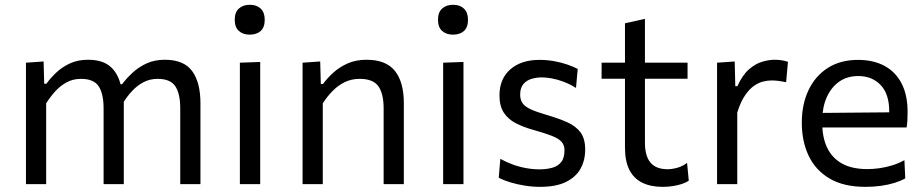

<svg xmlns="http://www.w3.org/2000/svg" viewBox="-20 -752 3772 784"><path d="M86 0Q86 -55.5 86 -106.5Q86 -157.5 86 -219V-269Q86 -324 86 -381.5Q86 -439 86 -496L158 -501L160.5 -410H169.5Q185 -432 208.8 -454.8Q232.5 -477.5 265 -492.8Q297.5 -508 339.5 -508Q400.5 -508 433.2 -477.8Q466 -447.5 476 -391L481 -388Q483 -374.5 484.2 -360.2Q485.5 -346 485.5 -330.5Q485.5 -298 485.5 -273Q485.5 -248 485.5 -219Q485.5 -160 485.5 -107.8Q485.5 -55.5 485.5 0H403Q403 -55.5 403 -107.2Q403 -159 403 -215.5V-309.5Q403 -369 383 -399.5Q363 -430 310.5 -430Q278.5 -430 252.8 -416.2Q227 -402.5 206.2 -379.8Q185.5 -357 168.5 -330V-215.5Q168.5 -157 168.5 -106.2Q168.5 -55.5 168.5 0ZM716 0Q716 -55.5 716 -107.2Q716 -159 716 -215.5V-309.5Q716 -369 696 -399.5Q676 -430 623.5 -430Q592 -430 566.2 -416.5Q540.5 -403 519.2 -380.2Q498 -357.5 481.5 -330L469.5 -408H478.5Q495.5 -431 520.2 -454.2Q545 -477.5 578 -492.8Q611 -508 653 -508Q731 -508 764.8 -461.5Q798.5 -415 798.5 -330.5Q798.5 -298 798.5 -273Q798.5 -248 798.5 -219Q798.5 -160 798.5 -107.8Q798.5 -55.5 798.5 0Z M959.5 0Q959.5 -55.5 959.5 -106.5Q959.5 -157.5 959.5 -219V-269Q959.5 -313.5 959.5 -351.2Q959.5 -389 959.5 -424.2Q959.5 -459.5 959.5 -496L1042.5 -499Q1042.5 -462 1042.5 -426.2Q1042.5 -390.5 1042.5 -352.2Q1042.5 -314 1042.5 -269V-219Q1042.5 -157.5 1042.5 -106.5Q1042.5 -55.5 1042.5 0ZM999.5 -610.5Q972.5 -610.5 955.5 -625.5Q938.5 -640.5 938.5 -671.5Q938.5 -702 955.5 -717.2Q972.5 -732.5 1000.5 -732.5Q1028 -732.5 1044.5 -716.8Q1061 -701 1061 -671.5Q1061 -640.5 1044.5 -625.5Q1028 -610.5 999.5 -610.5Z M1215.5 0Q1215.5 -55.5 1215.5 -106.5Q1215.5 -157.5 1215.5 -219V-269Q1215.5 -324 1215.5 -381.5Q1215.5 -439 1215.5 -496L1287.5 -501L1290 -409H1299Q1315 -431.5 1340 -454.5Q1365 -477.5 1399 -492.8Q1433 -508 1477 -508Q1556 -508 1592.5 -462.5Q1629 -417 1629 -330.5Q1629 -298 1629 -273Q1629 -248 1629 -219Q1629 -160 1629 -107.8Q1629 -55.5 1629 0H1546.5Q1546.5 -55.5 1546.5 -107.2Q1546.5 -159 1546.5 -215.5V-309.5Q1546.5 -369 1525.2 -399.5Q1504 -430 1448.5 -430Q1415 -430 1387.5 -416.5Q1360 -403 1337.8 -380.2Q1315.5 -357.5 1298 -330V-215.5Q1298 -157 1298 -106.2Q1298 -55.5 1298 0Z M1789.5 0Q1789.5 -55.5 1789.5 -106.5Q1789.5 -157.5 1789.5 -219V-269Q1789.5 -313.5 1789.5 -351.2Q1789.5 -389 1789.5 -424.2Q1789.5 -459.5 1789.5 -496L1872.5 -499Q1872.5 -462 1872.5 -426.2Q1872.5 -390.5 1872.5 -352.2Q1872.5 -314 1872.5 -269V-219Q1872.5 -157.5 1872.5 -106.5Q1872.5 -55.5 1872.5 0ZM1829.5 -610.5Q1802.5 -610.5 1785.5 -625.5Q1768.5 -640.5 1768.5 -671.5Q1768.5 -702 1785.5 -717.2Q1802.5 -732.5 1830.5 -732.5Q1858 -732.5 1874.5 -716.8Q1891 -701 1891 -671.5Q1891 -640.5 1874.5 -625.5Q1858 -610.5 1829.5 -610.5Z M2185.5 11Q2154.5 11 2123.2 6Q2092 1 2064.5 -7.2Q2037 -15.5 2016.5 -26L2023 -103.5Q2046 -90.5 2072.2 -80.8Q2098.5 -71 2126.8 -65.8Q2155 -60.5 2183.5 -60.5Q2211 -60.5 2234.2 -66.8Q2257.5 -73 2271.2 -89.8Q2285 -106.5 2285 -138.5Q2285 -159.5 2273 -173Q2261 -186.5 2232.8 -197.5Q2204.5 -208.5 2156.5 -222Q2117 -233 2086 -249Q2055 -265 2037.2 -292Q2019.5 -319 2019.5 -362.5Q2019.5 -430 2063.8 -468.8Q2108 -507.5 2183 -507.5Q2214 -507.5 2243 -502.2Q2272 -497 2296.5 -488.5Q2321 -480 2339 -470.5L2332 -393Q2308 -408 2282.5 -417.8Q2257 -427.5 2233.5 -431.8Q2210 -436 2192 -436Q2171.5 -436 2151.2 -430.2Q2131 -424.5 2117.5 -409.2Q2104 -394 2104 -365.5Q2104 -345 2113.5 -331Q2123 -317 2146.5 -306Q2170 -295 2211.5 -283Q2261 -268.5 2296.2 -252.8Q2331.5 -237 2350.5 -211.5Q2369.5 -186 2369.5 -141Q2369.5 -97.5 2350.5 -63.2Q2331.5 -29 2291 -9Q2250.5 11 2185.5 11Z M2686 11Q2636.5 11 2602 -6.2Q2567.5 -23.5 2549.8 -58.8Q2532 -94 2532 -149Q2532 -192.5 2532 -235.2Q2532 -278 2532 -319.2Q2532 -360.5 2532 -398.8Q2532 -437 2532 -472Q2532 -523 2532 -566.5Q2532 -610 2532 -657L2613.5 -675Q2613.5 -638 2613.5 -606.5Q2613.5 -575 2613.5 -543Q2613.5 -511 2613.5 -472V-168.5Q2613.5 -115 2636.2 -88Q2659 -61 2706 -61Q2724.5 -61 2746.5 -67.2Q2768.5 -73.5 2785.5 -87L2792.5 -14.5Q2782.5 -7 2765.5 -1.2Q2748.5 4.5 2728 7.8Q2707.5 11 2686 11ZM2436.5 -430.5V-496H2787.5V-430.5Q2737.5 -430.5 2686.8 -430.5Q2636 -430.5 2588 -430.5H2554Z M2908 0Q2908 -55.5 2908 -106.5Q2908 -157.5 2908 -219V-269Q2908 -324 2908 -381.5Q2908 -439 2908 -496L2980 -501L2982.5 -400H2991Q3011.5 -445.5 3038.2 -468.8Q3065 -492 3092.5 -500Q3120 -508 3143 -508Q3157 -508 3171 -506Q3185 -504 3197.5 -499.5L3190 -416.5Q3173.5 -419.5 3160.2 -421.5Q3147 -423.5 3129.5 -423.5Q3115 -423.5 3096.8 -419.2Q3078.5 -415 3059.2 -401.8Q3040 -388.5 3022 -362.2Q3004 -336 2990.5 -292.5V-215.5Q2990.5 -157 2990.5 -106.2Q2990.5 -55.5 2990.5 0Z M3514 11Q3425 11 3367.5 -23Q3310 -57 3282 -116Q3254 -175 3254 -251Q3254 -326 3281.5 -384Q3309 -442 3360.5 -474.8Q3412 -507.5 3483.5 -507.5Q3546.5 -507.5 3591.8 -483Q3637 -458.5 3661.5 -411.2Q3686 -364 3686 -294.5Q3686 -276 3685.2 -261.2Q3684.5 -246.5 3682 -231.5L3609.5 -268Q3610.5 -276 3610.8 -283.2Q3611 -290.5 3611 -297.5Q3611 -368 3576 -404.8Q3541 -441.5 3484.5 -441.5Q3439 -441.5 3406.2 -418.2Q3373.5 -395 3355.5 -354Q3337.5 -313 3337.5 -260.5V-249Q3337.5 -191 3357.5 -149Q3377.5 -107 3418.2 -84.2Q3459 -61.5 3522 -61.5Q3545.5 -61.5 3571.8 -65.2Q3598 -69 3623.8 -77Q3649.5 -85 3673 -98L3676.5 -23.5Q3657.5 -13 3632.5 -5.2Q3607.5 2.5 3577.5 6.8Q3547.5 11 3514 11ZM3288.5 -231.5V-290.5L3631.5 -293.5L3682 -274.5V-231.5Z"/></svg>

Font: Commissioner Thin
Style: Regular
Weight: 400
Version: Version 1.000